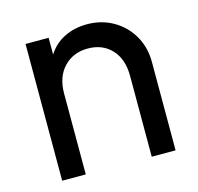

<svg xmlns="http://www.w3.org/2000/svg" viewBox="-86 -641 752 731"><g transform="rotate(-15 290.0 -275.5)"><path d="M72 -539H163V-473Q187 -511 227 -531Q267 -551 317 -551Q374 -551 420 -524.5Q466 -498 492.5 -452Q519 -406 519 -349V0H425V-319Q425 -385 389.5 -423Q354 -461 296 -461Q238 -461 201.5 -422.5Q165 -384 165 -319V0H72Z"/></g></svg>

Font: Evergrow Sans 
Style: Medium
Weight: 500
Foundry: 10Web
Version: Version 1.000